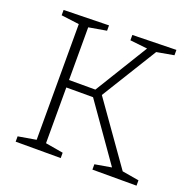

<svg xmlns="http://www.w3.org/2000/svg" viewBox="-123 -820 951 945"><g transform="rotate(20 352.5 -347.5)"><path d="M291 -28V0H55V-28L149 -44V-650L55 -662V-690L291 -695V-667L198 -651V-375H336L506 -652L415 -662V-690L644 -695V-667L554 -651L375 -361L600 -43L688 -28V0H457V-28L544 -43L338 -336H198V-44Z"/></g></svg>

Font: Bitter Light
Style: Regular
Weight: 300
Designer: Sol Matas, and Bitter project Authors
Foundry: Sol Matas
Version: Version 2.001